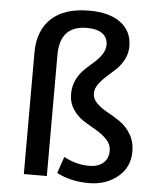

<svg xmlns="http://www.w3.org/2000/svg" viewBox="-56 -851 754 915"><g transform="rotate(5 321.0 -393.5)"><path d="M403 16Q316 16 249 -19L276 -98Q336 -66 397 -66Q439 -66 464 -87Q489 -108 489 -147Q489 -176 467.5 -199Q446 -222 416 -239Q386 -256 355.5 -275Q325 -294 303.5 -326Q282 -358 282 -401Q282 -438 297 -468.5Q312 -499 334 -520Q356 -541 378 -560Q400 -579 415 -601.5Q430 -624 430 -648Q430 -683 404 -701.5Q378 -720 330 -720Q201 -720 201 -579V0H91V-581Q91 -687 153.5 -745Q216 -803 335 -803Q431 -803 485 -762.5Q539 -722 539 -650Q539 -616 523.5 -586.5Q508 -557 486 -536.5Q464 -516 442.5 -497Q421 -478 405.5 -456.5Q390 -435 390 -412Q390 -386 411.5 -365Q433 -344 463.5 -327.5Q494 -311 524 -290.5Q554 -270 575.5 -234.5Q597 -199 597 -152Q597 -76 540.5 -30Q484 16 403 16Z"/></g></svg>

Font: Martel Sans DemiBold
Style: Regular
Weight: 600
Designer: Dan Reynolds and Mathieu Réguer
Foundry: Dan Reynolds and Mathieu Réguer
Version: Version 1.001;PS 001.001;hotconv 1.0.70;makeotf.lib2.5.58329